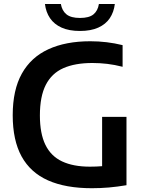

<svg xmlns="http://www.w3.org/2000/svg" viewBox="-20 -962 739 989"><path d="M453.5 7.5Q318 7.5 227.5 -32.8Q137 -73 91.2 -156.2Q45.5 -239.5 45.5 -368.5Q45.5 -498.5 92.5 -582.8Q139.5 -667 229 -708.2Q318.5 -749.5 445 -749.5Q488 -749.5 529.5 -744.5Q571 -739.5 611.5 -729.5V-618Q570.5 -628.5 532.5 -633Q494.5 -637.5 456 -637.5Q366.5 -637.5 306.5 -611Q246.5 -584.5 216 -525Q185.5 -465.5 185.5 -367Q185.5 -274 214 -215.8Q242.5 -157.5 300 -130.5Q357.5 -103.5 443.5 -103.5Q475.5 -103.5 506 -106Q536.5 -108.5 562.5 -113L506 -62V-360H631.5V-8Q584 0 540.5 3.8Q497 7.5 453.5 7.5ZM392 -802.5Q335.5 -802.5 297.2 -819.8Q259 -837 237.8 -868.2Q216.5 -899.5 211.5 -941.5H293.5Q299.5 -906.5 322.5 -888Q345.5 -869.5 392 -869.5Q439 -869.5 461.5 -888Q484 -906.5 489.5 -941.5H571.5Q566.5 -899.5 545.5 -868.2Q524.5 -837 486.2 -819.8Q448 -802.5 392 -802.5Z"/></svg>

Font: Encode Sans SC Condensed Thin SemiBold
Style: Regular
Weight: 600
Version: Version 3.002